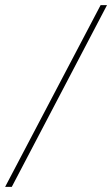

<svg xmlns="http://www.w3.org/2000/svg" viewBox="-64 -732 438 750"><path d="M-44 -2 329 -712H354L-18 -2Z"/></svg>

Font: Noto Sans Display Condensed Thin
Style: Italic
Weight: 250
Width: 3
Italic angle: -12°
Designer: Monotype Design Team
Foundry: Monotype Imaging Inc.
Version: Version 1.900